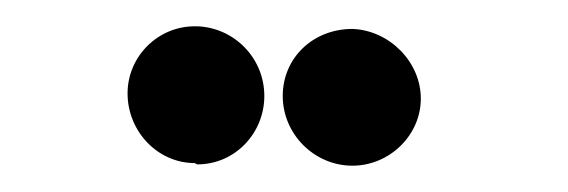

<svg xmlns="http://www.w3.org/2000/svg" viewBox="-20 -902 432 146"><path d="M77 -831C77 -802 100 -778 128 -778L130 -777C159 -777 181 -801 181 -829C181 -858 158 -881 130 -882H128C100 -882 77 -859 77 -831ZM195 -829C195 -800 219 -776 248 -776C276 -776 300 -799 300 -827C300 -855 276 -879 248 -880C218 -880 195 -858 195 -829Z"/></svg>

Font: Hussar Pisanka
Style: Regular
Weight: 400
Designer: Robert Jablonski
Foundry: Cannot Into Space Fonts
Version: Version 1.070